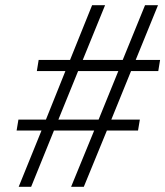

<svg xmlns="http://www.w3.org/2000/svg" viewBox="-20 -720 637 740"><path d="M122 -446H232L157 -259H51L44 -217H140L52 0H100L188 -217H343L254 0H303L392 -217H512L519 -259H409L485 -446H590L597 -489H503L589 -700H539L453 -489H299L385 -700H335L250 -489H129ZM205 -259 281 -446H436L360 -259Z"/></svg>

Font: Jost Light
Style: Italic
Weight: 300
Italic angle: -5°
Version: Version 3.710